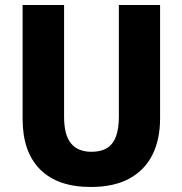

<svg xmlns="http://www.w3.org/2000/svg" viewBox="-20 -734 726 764"><path d="M617 -263Q617 -178 586 -117Q555 -56 494 -23Q433 10 341 10Q209 10 139.5 -60Q70 -130 70 -260V-714H235V-269Q235 -197 262.5 -163.5Q290 -130 344 -130Q382 -130 406 -145Q430 -160 441.5 -191Q453 -222 453 -270V-714H617Z"/></svg>

Font: Noto Sans Khmer SemiCondensed ExtraBold
Style: Regular
Weight: 800
Width: 4
Designer: Danh Hong and the Monotype Design Team
Foundry: Monotype Imaging Inc.
Version: Version 2.004